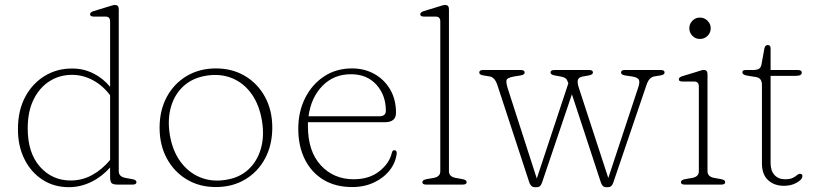

<svg xmlns="http://www.w3.org/2000/svg" viewBox="-20 -746 3304 776"><path d="M52.5 -223.5Q52.5 -300 82.2 -355Q112 -410 161.8 -439.8Q211.5 -469.5 271.5 -469Q316.5 -469.5 356.8 -449.5Q397 -429.5 425 -395V-659Q425 -679 406.5 -679H358.5Q344 -679 344 -688.5Q344 -696.5 358 -701L417 -719Q425.5 -721.5 432.8 -723.8Q440 -726 444.5 -726Q460 -726 460 -709V-54Q460 -32 487 -27L514.5 -22Q531.5 -19 531.5 -10Q531.5 0 516.5 0H455Q437 0 431 -6Q425 -12 425 -32.5V-69Q391 -31 347.8 -10.2Q304.5 10.5 258.5 10.5Q198 10.5 151.5 -19.8Q105 -50 78.8 -102.8Q52.5 -155.5 52.5 -223.5ZM92 -227Q92 -128.5 141.2 -72.5Q190.5 -16.5 266 -16.5Q312 -16.5 352.2 -38.5Q392.5 -60.5 425 -99.5V-361Q395.5 -400.5 355.2 -422Q315 -443.5 271 -443.5Q221 -443.5 180.5 -418Q140 -392.5 116 -344.2Q92 -296 92 -227Z M853 -469.5Q919 -469.5 970.5 -438.8Q1022 -408 1051.2 -354Q1080.5 -300 1080.5 -230.5Q1080.5 -160 1051.5 -105.8Q1022.5 -51.5 971 -20.8Q919.5 10 852.5 10Q786 10 734.8 -20.8Q683.5 -51.5 654.2 -105.8Q625 -160 625 -230Q625 -300 654 -354Q683 -408 734.5 -438.8Q786 -469.5 853 -469.5ZM891.5 -19Q946.5 -27 982.8 -60Q1019 -93 1034 -143.8Q1049 -194.5 1039 -256.5Q1028.5 -321.5 997.2 -365.8Q966 -410 919.2 -429.5Q872.5 -449 816 -440.5Q760 -432 723.2 -399.2Q686.5 -366.5 671.5 -315.8Q656.5 -265 666 -203.5Q676.5 -138 708.5 -93.8Q740.5 -49.5 787.8 -29.8Q835 -10 891.5 -19Z M1580.5 -290Q1580.5 -252 1535 -252H1224.5Q1224.5 -244 1224.5 -236.5Q1224.5 -134.5 1276.5 -78Q1328.5 -21.5 1409.5 -21.5Q1472 -21.5 1512.8 -53.5Q1553.5 -85.5 1563.5 -127.5Q1565.5 -139 1574 -139Q1583.5 -139 1583.5 -126.5Q1579.5 -89.5 1555.5 -58.5Q1531.5 -27.5 1492.2 -8.8Q1453 10 1403.5 10Q1336 10 1287.2 -19.5Q1238.5 -49 1212 -102.2Q1185.5 -155.5 1185.5 -226Q1185.5 -294 1213 -349.2Q1240.5 -404.5 1289.5 -437Q1338.5 -469.5 1402.5 -469.5Q1453 -469.5 1493.2 -447Q1533.5 -424.5 1557 -384.2Q1580.5 -344 1580.5 -290ZM1398.5 -446Q1329 -446 1283 -398.8Q1237 -351.5 1227 -276H1513Q1539.5 -276 1539.5 -298.5Q1539.5 -361.5 1501.2 -403.8Q1463 -446 1398.5 -446Z M1794.5 -709V-54Q1794.5 -32 1821.5 -27L1849 -22Q1866 -19 1866 -10Q1866 0 1851 0H1702Q1687 0 1687 -10Q1687 -18.5 1704 -22L1733 -27Q1759.5 -32 1759.5 -53.5V-659Q1759.5 -679 1741 -679H1693Q1678.5 -679 1678.5 -688.5Q1678.5 -696.5 1692.5 -701L1751.5 -719Q1760 -721.5 1767.2 -723.8Q1774.5 -726 1779 -726Q1794.5 -726 1794.5 -709Z M2150 10.5H2140.5Q2125.5 10.5 2119 -9.5L1990.5 -401.5Q1980 -433.5 1959.5 -437L1934.5 -441Q1917 -443.5 1917 -453Q1917 -463 1932 -463H2085Q2100.5 -463 2100.5 -453Q2100.5 -443.5 2083 -441L2058.5 -437Q2029 -432 2027 -421.2Q2025 -410.5 2033 -386L2149.5 -24.5L2277 -409L2276.5 -411Q2272 -424.5 2266.5 -429Q2261 -433.5 2247.5 -436.5L2222.5 -441Q2205 -444 2205 -453Q2205 -463 2220.5 -463H2361.5Q2376.5 -463 2376.5 -453Q2376.5 -444 2359 -441L2334 -436.5Q2317.5 -433 2315.2 -421.5Q2313 -410 2320 -389.5L2438.5 -26.5L2559.5 -392.5Q2567 -414.5 2562 -424Q2557 -433.5 2534 -437L2507 -441Q2490 -443.5 2490 -453Q2490 -463 2505 -463H2651Q2666 -463 2666 -453Q2666 -443.5 2648.5 -441L2623.5 -437Q2614 -435 2606.2 -427.2Q2598.5 -419.5 2592 -400L2458.5 -7.5Q2452.5 10.5 2438.5 10.5H2429Q2415 10.5 2408.5 -8.5L2291.5 -365L2170.5 -7.5Q2164.5 10.5 2150 10.5Z M2808.5 -588.5Q2791 -588.5 2778.5 -601.2Q2766 -614 2766 -632Q2766 -649.5 2778.5 -662.2Q2791 -675 2808.5 -675Q2827 -675 2839.8 -662Q2852.5 -649 2852.5 -632Q2852.5 -614 2839.8 -601.2Q2827 -588.5 2808.5 -588.5ZM2839.5 -446.5V-54Q2839.5 -32 2866.5 -27L2894 -22Q2911 -19 2911 -10Q2911 0 2896 0H2747Q2732 0 2732 -10Q2732 -18.5 2749 -22L2778 -27Q2804.5 -32 2804.5 -53.5V-396Q2804.5 -416.5 2786 -416.5H2738Q2723.5 -416.5 2723.5 -425.5Q2723.5 -433.5 2737.5 -438L2796.5 -456Q2805 -458.5 2812.2 -461Q2819.5 -463.5 2824 -463.5Q2839.5 -463.5 2839.5 -446.5Z M3033 -435 2999 -440.5Q2980.5 -443.5 2980.5 -454Q2980.5 -463 2993.5 -463H3022.5Q3038 -463 3046.5 -467.5Q3055 -472 3057.5 -484.5L3069 -548Q3071.5 -564 3083 -564Q3094.5 -564 3094.5 -551V-463H3205.5Q3220.5 -463 3220.5 -452.5Q3220.5 -439.5 3197 -439.5H3094.5V-87.5Q3094.5 -56 3110.2 -38.8Q3126 -21.5 3152.5 -21.5Q3173 -21.5 3184 -27Q3195 -32.5 3201 -38Q3207 -43.5 3213 -43.5Q3225.5 -43.5 3222.5 -30Q3220.5 -19.5 3199.2 -7.2Q3178 5 3148 5Q3109.5 5 3084.5 -17.8Q3059.5 -40.5 3059.5 -86V-403Q3059.5 -416 3053.8 -424.5Q3048 -433 3033 -435Z"/></svg>

Font: Fraunces 9pt Soft Thin
Style: Regular
Weight: 100
Version: Version 1.000;[b76b70a41]